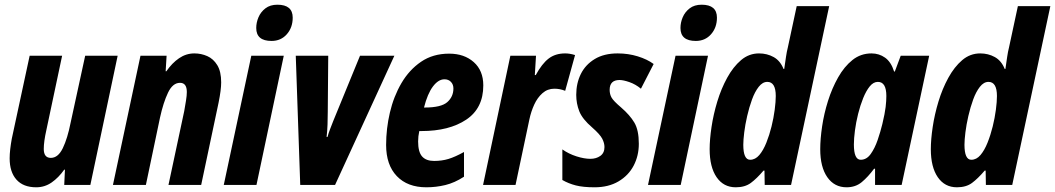

<svg xmlns="http://www.w3.org/2000/svg" viewBox="-20 -786 4484 816"><path d="M134 10Q79 10 50 -22.5Q21 -55 21 -113Q21 -131 23.5 -152.5Q26 -174 30 -196L106 -549H244L177 -233Q166 -184 166 -153Q166 -115 196 -115Q227 -115 247 -156.5Q267 -198 280 -264L342 -549H480L364 0H253L256 -65H253Q229 -31 199.5 -10.5Q170 10 134 10Z M460 0 577 -549H688L684 -483H687Q711 -518 741 -538.5Q771 -559 806 -559Q835 -559 861 -547.5Q887 -536 903.5 -509Q920 -482 920 -436Q920 -404 909 -350L835 0H696L763 -314Q767 -337 770.5 -358.5Q774 -380 774 -395Q774 -434 745 -434Q714 -434 694 -392Q674 -350 660 -286L600 0Z M1134 -612Q1069 -612 1069 -667Q1069 -690 1078.5 -712.5Q1088 -735 1108 -750.5Q1128 -766 1159 -766Q1224 -766 1224 -711Q1224 -669 1199 -640.5Q1174 -612 1134 -612ZM931 0 1048 -549H1186L1070 0Z M1256 0 1237 -549H1375L1373 -311Q1373 -286 1372 -257Q1371 -228 1368 -204H1372Q1376 -220 1383 -237.5Q1390 -255 1396 -271L1510 -549H1656L1404 0Z M1792 10Q1712 10 1666.5 -37.5Q1621 -85 1621 -170Q1621 -239 1637 -307.5Q1653 -376 1686 -432.5Q1719 -489 1769.5 -523.5Q1820 -558 1889 -558Q1953 -558 1993.5 -522Q2034 -486 2034 -423Q2034 -326 1961.5 -277.5Q1889 -229 1771 -229H1762Q1757 -207 1757 -185Q1757 -140 1774 -121Q1791 -102 1825 -102Q1858 -102 1886 -110.5Q1914 -119 1952 -140V-35Q1912 -9 1872.5 0.5Q1833 10 1792 10ZM1785 -329Q1855 -329 1881 -352Q1907 -375 1907 -410Q1907 -427 1896.5 -438Q1886 -449 1869 -449Q1843 -449 1820 -418.5Q1797 -388 1782 -329Z M2033 0 2149 -549H2258L2253 -467H2257Q2283 -515 2311.5 -537Q2340 -559 2382 -559Q2391 -559 2401 -557.5Q2411 -556 2424 -552L2382 -400Q2360 -409 2336 -409Q2307 -409 2285.5 -390Q2264 -371 2250.5 -341.5Q2237 -312 2230 -279L2171 0Z M2507 10Q2458 10 2427 2Q2396 -6 2370 -21V-151Q2397 -132 2430 -121.5Q2463 -111 2489 -111Q2514 -111 2531.5 -123.5Q2549 -136 2549 -161Q2549 -178 2539.5 -196.5Q2530 -215 2497 -244Q2455 -280 2442 -313Q2429 -346 2429 -383Q2429 -432 2448.5 -471.5Q2468 -511 2507.5 -535Q2547 -559 2605 -559Q2650 -559 2690.5 -546.5Q2731 -534 2758 -514L2704 -409Q2681 -428 2655 -437Q2629 -446 2613 -446Q2571 -446 2571 -404Q2571 -386 2579 -371.5Q2587 -357 2620 -329Q2657 -297 2676 -265Q2695 -233 2695 -175Q2695 -124 2673 -82Q2651 -40 2608.5 -15Q2566 10 2507 10Z M2937 -612Q2872 -612 2872 -667Q2872 -690 2881.5 -712.5Q2891 -735 2911 -750.5Q2931 -766 2962 -766Q3027 -766 3027 -711Q3027 -669 3002 -640.5Q2977 -612 2937 -612ZM2734 0 2851 -549H2989L2873 0Z M3107 10Q3055 10 3025.5 -33Q2996 -76 2996 -152Q2996 -193 3004 -246.5Q3012 -300 3028.5 -354.5Q3045 -409 3070.5 -455.5Q3096 -502 3129.5 -530.5Q3163 -559 3206 -559Q3240 -559 3268 -543.5Q3296 -528 3310 -493H3313Q3317 -521 3320.5 -544.5Q3324 -568 3328 -583L3366 -760H3504L3342 0H3230L3229 -61H3225Q3196 -27 3171 -8.5Q3146 10 3107 10ZM3168 -107Q3190 -107 3207 -127Q3224 -147 3237 -179.5Q3250 -212 3259 -248.5Q3268 -285 3272.5 -319.5Q3277 -354 3277 -378Q3277 -438 3241 -438Q3221 -438 3204.5 -417Q3188 -396 3176 -363Q3164 -330 3155.5 -293Q3147 -256 3143 -223.5Q3139 -191 3139 -171Q3139 -107 3168 -107Z M3578 10Q3526 10 3496 -33Q3466 -76 3466 -152Q3466 -195 3474 -249Q3482 -303 3499 -357Q3516 -411 3542 -457Q3568 -503 3603 -531Q3638 -559 3684 -559Q3716 -559 3741.5 -541Q3767 -523 3780 -482H3783L3808 -549H3929L3812 0H3699V-69H3695Q3669 -34 3642.5 -12Q3616 10 3578 10ZM3638 -107Q3663 -107 3680.5 -131.5Q3698 -156 3710 -191Q3722 -226 3730 -259Q3741 -305 3744 -331.5Q3747 -358 3747 -378Q3747 -438 3711 -438Q3692 -438 3676.5 -419Q3661 -400 3648.5 -369Q3636 -338 3627 -302Q3618 -266 3613.5 -231.5Q3609 -197 3609 -172Q3609 -107 3638 -107Z M4047 10Q3995 10 3965.5 -33Q3936 -76 3936 -152Q3936 -193 3944 -246.5Q3952 -300 3968.5 -354.5Q3985 -409 4010.5 -455.5Q4036 -502 4069.5 -530.5Q4103 -559 4146 -559Q4180 -559 4208 -543.5Q4236 -528 4250 -493H4253Q4257 -521 4260.5 -544.5Q4264 -568 4268 -583L4306 -760H4444L4282 0H4170L4169 -61H4165Q4136 -27 4111 -8.5Q4086 10 4047 10ZM4108 -107Q4130 -107 4147 -127Q4164 -147 4177 -179.5Q4190 -212 4199 -248.5Q4208 -285 4212.5 -319.5Q4217 -354 4217 -378Q4217 -438 4181 -438Q4161 -438 4144.5 -417Q4128 -396 4116 -363Q4104 -330 4095.5 -293Q4087 -256 4083 -223.5Q4079 -191 4079 -171Q4079 -107 4108 -107Z"/></svg>

Font: Noto Sans ExtraCondensed ExtraBold
Style: Italic
Weight: 800
Width: 2
Italic angle: -12°
Designer: Monotype Design Team
Foundry: Monotype Imaging Inc.
Version: Version 2.013; ttfautohint (v1.8.4.7-5d5b)